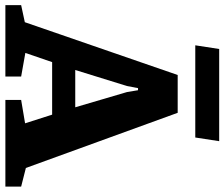

<svg xmlns="http://www.w3.org/2000/svg" viewBox="-90 -772 854 731"><g transform="rotate(90 337.5 -407.0)"><path d="M-8 0V-60L57 -74L258 -656H402L612 -78L683 -60V0H353V-60L442 -75L409 -178H209L174 -76L264 -60V0ZM239 -266H381L323 -463L316 -505H308L300 -463ZM145 -723 159 -814H510L496 -723Z"/></g></svg>

Font: Faustina Light ExtraBold
Style: Regular
Weight: 800
Version: Version 1.200